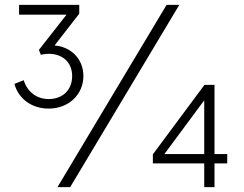

<svg xmlns="http://www.w3.org/2000/svg" viewBox="-20 -765 996 785"><path d="M179 -321C262 -321 321 -380 321 -454C321 -525 269 -574 203 -579L304 -709V-745H58V-705H252L139 -561L147 -541C155 -543 168 -545 179 -545C233 -545 275 -513 275 -454C275 -397 236 -360 179 -360C130 -360 92 -389 77 -437L39 -422C56 -359 112 -321 179 -321ZM215 0H267L713 -745H661ZM605 -97H815V0H857V-97H909V-135H857V-418H816L605 -134ZM652 -135 815 -355V-135Z"/></svg>

Font: Mluvka ExtraLight
Style: Regular
Weight: 200
Designer: Modified by Jiří Krblich, Original typeface by Gumpita Rahayu
Foundry: Gumpita Rahayu & Jiří Krblich
Version: Version 2.000;Glyphs 3.1.1 (3134)